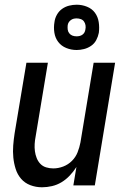

<svg xmlns="http://www.w3.org/2000/svg" viewBox="-20 -786 540 814"><path d="M158 8Q132 8 108.5 -1Q85 -10 69.5 -28Q54 -46 46.5 -69.5Q39 -93 36.5 -118Q34 -143 36 -169Q38 -195 42 -221L92 -520H183L131 -207Q128 -192 127 -176Q126 -160 128 -145Q130 -130 135.5 -116Q141 -102 151 -91.5Q161 -81 175.5 -76.5Q190 -72 206 -72Q227 -72 248 -80Q269 -88 285 -104Q301 -120 309 -140.5Q317 -161 321 -182L377 -520H468L382 0H291L304 -78Q292 -59 276 -42Q260 -25 241 -13.5Q222 -2 200.5 3Q179 8 158 8ZM305 -574Q282 -574 261 -582.5Q240 -591 227 -608Q214 -625 210.5 -647.5Q207 -670 211 -693Q213 -709 221.5 -724Q230 -739 243.5 -748.5Q257 -758 273 -762Q289 -766 305 -766Q328 -766 349 -757.5Q370 -749 382.5 -732Q395 -715 398.5 -692.5Q402 -670 399 -647Q396 -631 388 -616Q380 -601 366 -591.5Q352 -582 336 -578Q320 -574 305 -574ZM305 -632Q311 -632 317.5 -633.5Q324 -635 329.5 -639Q335 -643 338 -648.5Q341 -654 342 -661Q344 -670 342.5 -679Q341 -688 336 -695Q331 -702 322.5 -705Q314 -708 305 -708Q298 -708 292 -706.5Q286 -705 280.5 -701Q275 -697 271.5 -691.5Q268 -686 267 -679Q266 -670 267 -661Q268 -652 273.5 -645Q279 -638 287 -635Q295 -632 305 -632Z"/></svg>

Font: Iosevka SS04 Medium
Style: Italic
Weight: 500
Italic angle: -9°
Monospace: yes
Designer: Belleve Invis
Foundry: Belleve Invis
Version: Version 19.0.0; ttfautohint (v1.8.4)